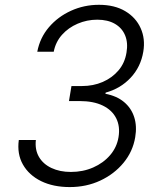

<svg xmlns="http://www.w3.org/2000/svg" viewBox="-20 -757 650 787"><path d="M266.1 9.8Q198.2 9.8 148.4 -14.6Q98.6 -39.1 74 -82.5Q49.3 -126 57.1 -183.1H127Q122.6 -143.6 139.6 -114Q156.7 -84.5 190.9 -68.4Q225.1 -52.2 270.5 -52.2Q320.3 -52.2 362.1 -70.6Q403.8 -88.9 431.4 -121.1Q459 -153.3 465.8 -194.8Q473.1 -238.8 456.3 -272.2Q439.5 -305.7 401.4 -324.2Q363.3 -342.8 305.7 -342.8H262.7L272.9 -404.3H315.9Q362.3 -404.3 401.1 -421.1Q439.9 -438 465.8 -468.5Q491.7 -499 498.5 -541.5Q505.4 -581.5 492.9 -611.8Q480.5 -642.1 451.2 -659.2Q421.9 -676.3 378.4 -676.3Q336.4 -676.3 298.3 -659.9Q260.3 -643.6 234.1 -614.3Q208 -585 200.2 -544.9H132.8Q143.6 -602.1 180.4 -645.3Q217.3 -688.5 271 -712.9Q324.7 -737.3 385.7 -737.3Q449.7 -737.3 493.4 -711.2Q537.1 -685.1 556.6 -641.4Q576.2 -597.7 567.4 -545.4Q557.1 -482.9 515.6 -438.5Q474.1 -394 413.1 -377.4L412.1 -372.6Q458.5 -363.8 488.3 -338.9Q518.1 -314 530 -277.1Q542 -240.2 534.2 -194.3Q524.4 -135.7 486.3 -89.6Q448.2 -43.5 391.1 -16.8Q334 9.8 266.1 9.8Z"/></svg>

Font: Inter Light
Style: Italic
Weight: 300
Italic angle: -9.3988°
Designer: Rasmus Andersson
Foundry: rsms
Version: Version 4.001;git-66647c0bb